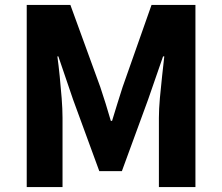

<svg xmlns="http://www.w3.org/2000/svg" viewBox="-20 -763 905 783"><path d="M89 0V-743H267L389 -408Q400 -375 411 -340Q422 -305 432 -270H437Q448 -305 458.5 -340Q469 -375 480 -408L598 -743H777V0H628V-282Q628 -318 632 -362.5Q636 -407 641 -452Q646 -497 650 -533H645L584 -357L477 -65H385L278 -357L218 -533H214Q219 -497 223.5 -452Q228 -407 231.5 -362.5Q235 -318 235 -282V0Z"/></svg>

Font: Noto Sans HK Thin ExtraBold
Style: Regular
Weight: 800
Version: Version 2.004-H2;hotconv 1.0.118;makeotfexe 2.5.65603